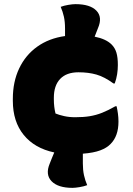

<svg xmlns="http://www.w3.org/2000/svg" viewBox="-20 -797 640 927"><path d="M401 97Q385 103 364 106.5Q343 110 330 110Q260 110 229 78Q198 46 220 -7Q225 -20 230.5 -33.5Q236 -47 242 -61Q147 -81 94.5 -145.5Q42 -210 42 -310V-320Q42 -402 72.5 -466.5Q103 -531 159.5 -571.5Q216 -612 294 -623V-659Q294 -692 288.5 -716.5Q283 -741 273 -764Q289 -770 310 -773.5Q331 -777 344 -777Q415 -777 445.5 -745.5Q476 -714 453 -661Q445 -642 437 -620Q492 -609 519 -582Q535 -566 542 -543Q549 -520 549 -483Q549 -461 545.5 -438.5Q542 -416 534 -394H528Q484 -426 445.5 -437Q407 -448 359 -448Q301 -448 270.5 -416Q240 -384 240 -325V-317Q240 -299 242 -282Q244 -265 248 -249Q265 -242 289.5 -236.5Q314 -231 343 -231Q383 -231 413.5 -236Q444 -241 473 -252.5Q502 -264 537 -284H543Q547 -266 549.5 -247.5Q552 -229 552 -210Q552 -140 514 -102Q496 -83 464 -71Q432 -59 380 -55V-8Q380 24 385.5 49Q391 74 401 97Z"/></svg>

Font: Recursive Mn Csl St Blk
Style: Regular
Weight: 900
Monospace: yes
Version: Version 1.079;hotconv 1.0.112;makeotfexe 2.5.65598; ttfautoh